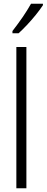

<svg xmlns="http://www.w3.org/2000/svg" viewBox="-20 -1013 251 1033"><path d="M122 0H68V-760H122ZM211 -985Q196 -962 173 -933.5Q150 -905 125 -878.5Q100 -852 80 -834H47V-846Q78 -886 102 -921Q126 -956 147 -993H211Z"/></svg>

Font: Noto Sans Thai ExtCond Light
Style: Regular
Weight: 300
Width: 2
Designer: Monotype Design Team
Foundry: Monotype Imaging Inc.
Version: Version 2.002; ttfautohint (v1.8.4.7-5d5b)